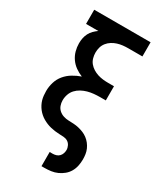

<svg xmlns="http://www.w3.org/2000/svg" viewBox="-231 -824 963 1127"><g transform="rotate(30 250.0 -260.0)"><path d="M250 215V119H270Q282 119 293.5 115.5Q305 112 313.5 103.5Q322 95 326 83Q330 71 330 60Q330 45 323 31Q316 17 303.5 9.5Q291 2 275.5 1Q260 0 245.5 -0.5Q231 -1 216 -3Q201 -5 186.5 -8.5Q172 -12 158.5 -17.5Q145 -23 132 -30.5Q119 -38 107.5 -48Q96 -58 87 -69.5Q78 -81 71 -94.5Q64 -108 60 -122Q56 -136 54.5 -151Q53 -166 53 -181Q53 -211 62 -240.5Q71 -270 90.5 -293.5Q110 -317 136.5 -333Q163 -349 192 -359Q167 -369 145.5 -384.5Q124 -400 109 -421.5Q94 -443 87 -468.5Q80 -494 80 -520Q80 -538 83.5 -555.5Q87 -573 95 -588.5Q103 -604 115.5 -616.5Q128 -629 142 -639H59V-735H441V-639H346Q327 -639 309 -637Q291 -635 273.5 -629.5Q256 -624 240 -614Q224 -604 212.5 -589.5Q201 -575 196 -557.5Q191 -540 191 -521Q191 -503 196 -485Q201 -467 212.5 -453Q224 -439 240 -429Q256 -419 273.5 -413.5Q291 -408 309 -406Q327 -404 346 -404H384V-308H346Q325 -308 304 -306Q283 -304 263 -298.5Q243 -293 224.5 -283Q206 -273 192 -258Q178 -243 171 -223Q164 -203 164 -182Q164 -164 170 -147.5Q176 -131 189 -119.5Q202 -108 219 -102.5Q236 -97 253.5 -96.5Q271 -96 288.5 -95Q306 -94 323 -90Q340 -86 356 -79.5Q372 -73 386 -62.5Q400 -52 411 -38Q422 -24 429 -8Q436 8 438.5 25Q441 42 441 59Q441 81 436.5 103Q432 125 421 144Q410 163 393 177Q376 191 356 200Q336 209 314 212Q292 215 270 215Z"/></g></svg>

Font: Iosevka SS18
Style: Bold
Weight: 700
Monospace: yes
Designer: Belleve Invis
Foundry: Belleve Invis
Version: Version 25.1.1; ttfautohint (v1.8.4)